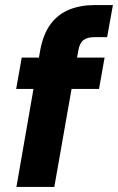

<svg xmlns="http://www.w3.org/2000/svg" viewBox="-20 -740 467 760"><path d="M45 0 139 -540Q151 -606 181 -645.5Q211 -685 255.5 -702.5Q300 -720 355 -720H427L404 -593H355Q325 -593 310 -581Q295 -569 290 -540L195 0ZM44 -388 66 -512H394L372 -388Z"/></svg>

Font: DM Sans 12pt Black
Style: Italic
Weight: 900
Italic angle: -10°
Version: Version 4.004;gftools[0.9.30]